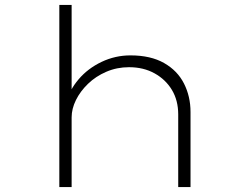

<svg xmlns="http://www.w3.org/2000/svg" viewBox="-20 -760 1018 780"><path d="M221 0V-740H271V-360L249 -343Q262 -394 299.5 -438Q337 -482 392.5 -508.5Q448 -535 510 -535Q592 -535 646.5 -504Q701 -473 727.5 -420.5Q754 -368 754 -305V0H704V-295Q704 -352 678.5 -394.5Q653 -437 608 -462Q563 -487 504 -487Q455 -487 412 -468.5Q369 -450 337.5 -419.5Q306 -389 288.5 -353.5Q271 -318 271 -283V0H246Q232 0 226 0Q220 0 221 0Z"/></svg>

Font: Lexend Zetta ExtraLight
Style: Regular
Weight: 250
Version: Version 1.007